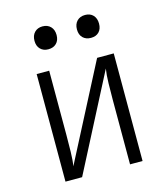

<svg xmlns="http://www.w3.org/2000/svg" viewBox="-114 -859 828 948"><g transform="rotate(-15 300.0 -385.0)"><path d="M103 0V-550H167V-222Q167 -181 166 -136Q165 -91 160 -63L412 -550H497V0H433V-329Q433 -369 434 -414Q435 -459 440 -488L188 0ZM409 -653Q383 -653 367.5 -668.5Q352 -684 352 -711Q352 -738 367.5 -754Q383 -770 409 -770Q435 -770 450 -754Q465 -738 465 -711Q465 -684 450 -668.5Q435 -653 409 -653ZM191 -653Q166 -653 150.5 -668.5Q135 -684 135 -711Q135 -738 150.5 -754Q166 -770 191 -770Q217 -770 232.5 -754Q248 -738 248 -711Q248 -684 232.5 -668.5Q217 -653 191 -653Z"/></g></svg>

Font: JetBrains Mono NL ExtraLight
Style: Regular
Weight: 200
Designer: Philipp Nurullin, Konstantin Bulenkov
Foundry: JetBrains
Version: Version 2.304; ttfautohint (v1.8.4.7-5d5b)